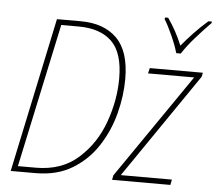

<svg xmlns="http://www.w3.org/2000/svg" viewBox="-53 -824 997 883"><g transform="rotate(5 445.0 -382.5)"><path d="M28 0H142Q242 0 313 -43.5Q384 -87 429 -157Q474 -227 495 -308.5Q516 -390 516 -467Q516 -595 456 -654.5Q396 -714 289 -714H179ZM59 -25 201 -689H281Q381 -689 434.5 -637.5Q488 -586 488 -467Q488 -367 451.5 -265Q415 -163 338 -94Q261 -25 142 -25ZM496 0 500 -21 831 -502H618L624 -527H869L865 -508L534 -25H770L765 0ZM739 -606H760Q782 -641 820.5 -684.5Q859 -728 889 -758L890 -765H874Q841 -737 809.5 -703.5Q778 -670 755 -642Q727 -710 688 -765H674L672 -758Q689 -731 710 -684Q731 -637 739 -606Z"/></g></svg>

Font: Noto Sans UI SemiCondensed Thin
Style: Italic
Weight: 250
Width: 4
Italic angle: -12°
Designer: Monotype Design Team
Foundry: Monotype Imaging Inc.
Version: Version 1.901